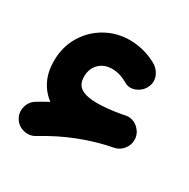

<svg xmlns="http://www.w3.org/2000/svg" viewBox="-114 -506 658 669"><g transform="rotate(30 215.5 -171.5)"><path d="M27.3 31.2Q14.6 10.7 20.5 -13.7Q26.4 -38.1 46.9 -50.8Q69.3 -64.5 92.3 -76.7Q63.5 -98.1 47.6 -130.9Q31.7 -163.6 31.7 -206.5Q31.7 -263.2 58.1 -307.4Q84.5 -351.6 128.7 -376.7Q172.9 -401.9 226.1 -401.9Q251.5 -401.9 277.8 -395.5Q304.2 -389.2 330.6 -375.5Q353.5 -363.8 363.3 -341.8Q373 -319.8 364.3 -298.3Q354.5 -274.4 330.8 -263.9Q307.1 -253.4 287.1 -264.6Q253.4 -284.2 222.2 -284.2Q189.9 -284.2 169.9 -264.2Q149.9 -244.1 149.9 -212.4Q149.9 -180.2 171.6 -167.2Q193.4 -154.3 234.9 -154.3Q273.9 -154.3 328.1 -163.6Q335 -165 341.8 -166.5Q344.7 -167 347.2 -167.5Q362.3 -169.4 376.5 -163.1Q390.6 -156.7 399.9 -144.5Q409.2 -133.3 411.6 -119.1Q412.6 -115.2 412.6 -110.4Q413.6 -88.4 399.4 -70.8Q385.3 -53.2 364.3 -49.3Q231.4 -23.9 109.4 50.8Q88.9 63.5 64.5 57.6Q40 51.8 27.3 31.2Z"/></g></svg>

Font: Mikhak Black
Style: Regular
Weight: 900
Designer: Amin Abedi
Version: Version 3.3